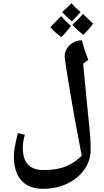

<svg xmlns="http://www.w3.org/2000/svg" viewBox="-20 -1068 652 1205"><path d="M251 117Q161 117 114 64.5Q67 12 67 -88Q67 -105 70 -126.5Q73 -148 78.5 -175Q84 -202 92 -233L136 -222Q123 -179 123 -142Q123 -71 155 -36Q187 -1 253 -1Q308 -1 350.5 -10.5Q393 -20 430 -42Q446 -51 461.5 -63.5Q477 -76 493 -90L471 -207Q462 -251 451 -312.5Q440 -374 428.5 -440.5Q417 -507 407.5 -566Q398 -625 392 -665Q386 -705 386 -713Q386 -755 418 -785Q450 -815 494 -815Q503 -781 513 -750.5Q523 -720 534 -692L502 -668L532 -356Q537 -307 541 -269.5Q545 -232 547 -198.5Q549 -165 549 -128Q549 -61 509 -4Q469 53 401 85Q367 101 329.5 109Q292 117 251 117ZM364 -835Q342 -852 325 -867.5Q308 -883 296 -898Q313 -915 330 -932.5Q347 -950 364 -967Q372 -957 387.5 -941Q403 -925 425 -905Q410 -885 395 -867Q380 -849 364 -835ZM503 -849Q482 -866 465 -881.5Q448 -897 434 -912Q449 -926 466 -943Q483 -960 501 -981Q507 -974 523 -959Q539 -944 564 -920Q551 -901 535.5 -883.5Q520 -866 503 -849ZM431 -935Q410 -952 395 -966.5Q380 -981 370 -992Q391 -1011 405.5 -1024.5Q420 -1038 428 -1048Q439 -1035 453.5 -1021Q468 -1007 486 -992Q465 -969 451 -954.5Q437 -940 431 -935Z"/></svg>

Font: Noto Naskh Arabic UI
Style: Regular
Weight: 400
Designer: Monotype Design Team, David Williams, Mohamad Dakak and Nizar Qandah
Foundry: Monotype Imaging Inc.
Version: Version 2.014